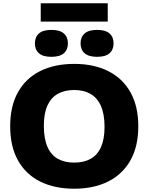

<svg xmlns="http://www.w3.org/2000/svg" viewBox="-20 -1139 904 1169"><path d="M432 10Q312.5 10 225 -33.5Q137.5 -77 89.8 -161.8Q42 -246.5 42 -370Q42 -493.5 89.8 -578.2Q137.5 -663 225 -706.5Q312.5 -750 432 -750Q551.5 -750 639 -706Q726.5 -662 774.2 -577.2Q822 -492.5 822 -370Q822 -247.5 774.2 -162.8Q726.5 -78 638.8 -34Q551 10 432 10ZM432 -149Q491 -149 532.2 -172.2Q573.5 -195.5 595 -243.8Q616.5 -292 616.5 -366.5Q616.5 -444 594.5 -493.8Q572.5 -543.5 531.2 -567.2Q490 -591 432 -591Q374 -591 332.5 -568Q291 -545 269 -497Q247 -449 247 -373.5Q247 -295 268.8 -245.2Q290.5 -195.5 331.8 -172.2Q373 -149 432 -149ZM571 -793Q520 -793 495.2 -814.8Q470.5 -836.5 470.5 -875Q470.5 -913.5 495.2 -935.2Q520 -957 571 -957Q622.5 -957 647 -935.2Q671.5 -913.5 671.5 -875Q671.5 -836.5 647 -814.8Q622.5 -793 571 -793ZM293 -793Q241.5 -793 217 -814.8Q192.5 -836.5 192.5 -875Q192.5 -913.5 217 -935.2Q241.5 -957 293 -957Q344 -957 368.8 -935.2Q393.5 -913.5 393.5 -875Q393.5 -836.5 368.8 -814.8Q344 -793 293 -793ZM228 -1007.5V-1119H636V-1007.5Z"/></svg>

Font: Encode Sans SC SemiExpanded ExtraBold
Style: Regular
Weight: 800
Width: 6
Designer: Multiple Designers
Foundry: Impallari Type
Version: Version 3.002